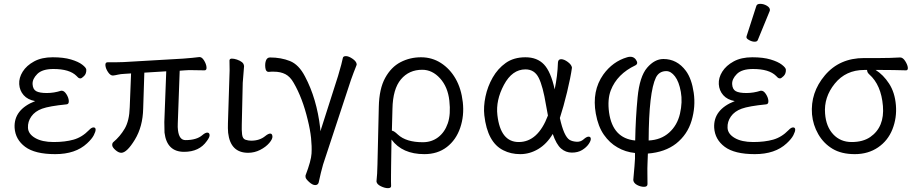

<svg xmlns="http://www.w3.org/2000/svg" viewBox="-20 -784 4762 999"><path d="M298 -312H301Q314 -312 325.5 -294Q337 -276 338 -259Q339 -242 326 -241Q236 -232 199 -218.5Q162 -205 143 -178Q124 -151 125.5 -119Q127 -87 163 -66Q199 -45 259 -45Q319 -45 363 -57.5Q407 -70 443 -107Q456 -121 466.5 -121Q477 -121 477.5 -110.5Q478 -100 468 -80.5Q458 -61 433 -38Q373 18 267.5 18Q162 18 111 -20Q60 -58 56 -119Q51 -214 163 -258Q124 -265 103 -289Q82 -313 80 -346Q78 -379 98 -411Q118 -443 157.5 -464.5Q197 -486 254 -486Q311 -486 349.5 -474.5Q388 -463 408 -447.5Q428 -432 429 -422Q430 -401 417.5 -388.5Q405 -376 398.5 -376Q392 -376 387 -380L378 -389Q342 -425 258 -425Q200 -425 174 -399Q148 -373 149.5 -346Q151 -319 168.5 -309.5Q186 -300 223.5 -300Q261 -300 298 -312Z M906 -107Q912 -55 945 -55Q1003 -55 1033 -81Q1048 -94 1058.5 -94Q1069 -94 1070.5 -82.5Q1072 -71 1056 -50Q1017 6 938 6Q848 6 836 -94Q835 -109 835 -149L845 -413L731 -406L725 -219Q723 -125 681.5 -57Q640 11 611 11Q597 11 581 -3Q565 -17 564 -27.5Q563 -38 569 -44Q605 -74 629 -115Q653 -156 655 -226L662 -402L631 -400Q607 -399 593 -395.5Q579 -392 568 -391H567Q554 -391 542 -409Q530 -427 528.5 -443.5Q527 -460 540 -460H583Q609 -460 623 -461L933 -479Q956 -481 980 -483Q1004 -485 1016 -487H1019Q1031 -487 1042 -469Q1053 -451 1054.5 -434.5Q1056 -418 1044 -418L980 -419Q970 -419 960 -419Q950 -419 941 -418L915 -416L905 -141Q904 -122 906 -107Z M1173 -364Q1176 -419 1174 -470Q1175 -479 1186.5 -479Q1198 -479 1213 -474Q1247 -462 1249 -444L1250 -441L1243 -353L1238 -135Q1237 -109 1239.5 -85.5Q1242 -62 1257 -57Q1272 -52 1287 -52Q1331 -52 1360 -76Q1376 -89 1386 -89Q1396 -89 1397.5 -75Q1399 -61 1381 -40Q1363 -19 1333.5 -4Q1304 11 1271 11Q1179 11 1167 -93Q1165 -117 1166 -143Z M1377 -410Q1363 -410 1360.5 -432Q1358 -454 1364 -469.5Q1370 -485 1385 -485Q1442 -485 1488.5 -466.5Q1535 -448 1567 -386Q1628 -271 1646 -118L1647 -101L1739 -389Q1760 -460 1764 -483Q1766 -492 1780 -492Q1794 -492 1814 -478.5Q1834 -465 1836 -450Q1836 -446 1832 -437Q1828 -428 1819.5 -405Q1811 -382 1806 -368L1661 72Q1656 88 1649.5 115.5Q1643 143 1638 166Q1634 179 1620 179Q1606 179 1588.5 163Q1571 147 1570 138.5Q1569 130 1570 128Q1599 52 1601 14.5Q1603 -23 1598.5 -66Q1594 -109 1581 -161Q1554 -274 1508 -353Q1490 -385 1465 -398Q1440 -411 1405 -411H1392Q1386 -411 1378 -410Z M2188 18Q2073 18 2017 -58L2015 79Q2015 88 2014.5 126.5Q2014 165 2015 184Q2015 195 1998.5 195Q1982 195 1961.5 185Q1941 175 1939 161V158Q1943 125 1944 71L1951 -229Q1953 -322 1984 -378.5Q2015 -435 2064 -460.5Q2113 -486 2170.5 -486Q2228 -486 2274.5 -456Q2321 -426 2350.5 -374.5Q2380 -323 2388 -252.5Q2396 -182 2374.5 -119Q2353 -56 2305 -19Q2257 18 2188 18ZM2019 -104Q2029 -104 2050 -84Q2093 -44 2180 -44Q2226 -44 2260 -70Q2294 -96 2310 -142.5Q2326 -189 2318 -260.5Q2310 -332 2269.5 -376.5Q2229 -421 2177 -421Q2108 -421 2066 -371Q2024 -321 2022 -218Z M2893 -170Q2914 -74 2944 -56Q2958 -48 2979.5 -46.5Q3001 -45 3016.5 -59Q3032 -73 3042.5 -73Q3053 -73 3054 -62.5Q3055 -52 3043 -34.5Q3031 -17 3009 -3.5Q2987 10 2955.5 10Q2924 10 2899.5 -11Q2875 -32 2856 -87Q2825 -35 2780.5 -8.5Q2736 18 2687 18Q2638 18 2599 -2Q2516 -43 2500 -184Q2495 -229 2506 -281.5Q2517 -334 2543.5 -380.5Q2570 -427 2611.5 -456.5Q2653 -486 2714 -486Q2775 -486 2810.5 -448.5Q2846 -411 2866 -319Q2881 -390 2883 -458Q2884 -476 2899.5 -476Q2915 -476 2934.5 -461.5Q2954 -447 2956 -432Q2949 -381 2930.5 -304.5Q2912 -228 2893 -170ZM2679 -45Q2779 -45 2831 -183Q2826 -209 2821 -237Q2805 -335 2783 -379Q2761 -423 2714 -423Q2645 -423 2602 -342.5Q2559 -262 2568 -185Q2584 -45 2679 -45Z M3351 15 3349 69Q3348 90 3348.5 120Q3349 150 3349 174Q3349 188 3331 188Q3313 188 3295 178.5Q3277 169 3275 153Q3283 66 3284 41V12Q3234 7 3193 -17Q3152 -40 3122 -83Q3092 -126 3080 -193Q3059 -311 3119 -396Q3168 -464 3243 -486Q3274 -495 3289 -473Q3303 -453 3286 -444Q3191 -399 3158 -314Q3140 -267 3149 -199Q3168 -64 3285 -53Q3287 -169 3297.5 -277.5Q3308 -386 3347 -431.5Q3386 -477 3432 -477Q3503 -477 3549 -415Q3579 -374 3589.5 -301.5Q3600 -229 3578.5 -156.5Q3557 -84 3498 -37Q3440 8 3351 15ZM3355 -53Q3419 -56 3461.5 -94Q3504 -132 3518 -192.5Q3532 -253 3522.5 -306Q3513 -359 3492 -386.5Q3471 -414 3447 -414Q3410 -414 3393 -381Q3356 -305 3355 -53Z M3915 -752Q3918 -764 3935.5 -764Q3953 -764 3969.5 -754.5Q3986 -745 3986 -732Q3986 -729 3985 -727L3923 -576Q3920 -567 3906.5 -567Q3893 -567 3878.5 -575Q3864 -583 3864 -589.5Q3864 -596 3865 -597ZM3938 -312H3941Q3954 -312 3965.5 -294Q3977 -276 3978 -259Q3979 -242 3966 -241Q3876 -232 3839 -218.5Q3802 -205 3783 -178Q3764 -151 3765.5 -119Q3767 -87 3803 -66Q3839 -45 3899 -45Q3959 -45 4003 -57.5Q4047 -70 4083 -107Q4096 -121 4106.5 -121Q4117 -121 4117.5 -110.5Q4118 -100 4108 -80.5Q4098 -61 4073 -38Q4013 18 3907.5 18Q3802 18 3751 -20Q3700 -58 3696 -119Q3691 -214 3803 -258Q3764 -265 3743 -289Q3722 -313 3720 -346Q3718 -379 3738 -411Q3758 -443 3797.5 -464.5Q3837 -486 3894 -486Q3951 -486 3989.5 -474.5Q4028 -463 4048 -447.5Q4068 -432 4069 -422Q4070 -401 4057.5 -388.5Q4045 -376 4038.5 -376Q4032 -376 4027 -380L4018 -389Q3982 -425 3898 -425Q3840 -425 3814 -399Q3788 -373 3789.5 -346Q3791 -319 3808.5 -309.5Q3826 -300 3863.5 -300Q3901 -300 3938 -312Z M4694 -418Q4627 -420 4567 -420H4536Q4576 -395 4606 -349Q4636 -303 4641.5 -237Q4647 -171 4623.5 -111.5Q4600 -52 4548.5 -17Q4497 18 4427.5 18Q4358 18 4311.5 -10Q4265 -38 4237.5 -86Q4210 -134 4205 -189Q4196 -302 4272 -392Q4348 -482 4476 -482H4558Q4612 -482 4663 -485H4664Q4678 -485 4690 -466Q4702 -447 4703.5 -432.5Q4705 -418 4694 -418ZM4491 -420H4477Q4381 -420 4323.5 -349Q4266 -278 4273 -193Q4278 -125 4315.5 -85Q4353 -45 4411.5 -45Q4470 -45 4508 -71Q4583 -123 4574 -232.5Q4565 -342 4503 -397Q4492 -407 4492 -417Z"/></svg>

Font: LXGW WenKai
Style: Regular
Weight: 400
Designer: LXGW / Fontworks Inc.
Foundry: LXGW / Fontworks Inc.
Version: Version 1.520; June 14, 2025